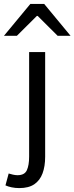

<svg xmlns="http://www.w3.org/2000/svg" viewBox="-68 -755 384 992"><path d="M31.7 216.8Q10.7 216.8 -8.1 212.8Q-27 208.8 -39.8 202.8L-23.2 141.4Q-13.6 144.4 -1.1 147.3Q11.5 150.2 22.6 150.2Q59.1 150.2 70.8 124.4Q82.5 98.6 82.5 54.5V-486H165.3V54.8Q165.3 104.5 151.8 140.8Q138.3 177.2 109.2 197Q80 216.8 31.7 216.8ZM-47.6 -570 88.8 -734.7H160.3L296.6 -570H229.8L126.5 -672.8H122.5L19.2 -570Z"/></svg>

Font: SourceSans3VF
Style: Regular
Weight: 200
Designer: Paul D. Hunt
Foundry: Adobe
Version: Version 3.052;hotconv 1.1.0;makeotfexe 2.6.0